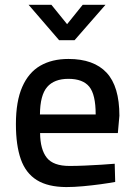

<svg xmlns="http://www.w3.org/2000/svg" viewBox="-20 -751 547 782"><path d="M249.8 10.9Q175.1 10.5 130.1 -17.5Q85 -45.5 64.9 -102.2Q44.8 -159 44.8 -245.6Q44.8 -338.3 70.6 -397Q96.3 -455.7 144 -483.3Q191.7 -510.9 258.7 -510.9Q362 -510.9 414.2 -454.9Q466.3 -399 466.3 -279.7L460 -209H143.3Q143.9 -142.4 170.5 -108.7Q197 -75.1 263.3 -75.1Q291.8 -75.1 325.8 -76.6Q359.7 -78.1 392.1 -80.1Q424.5 -82.1 447.2 -84.1L449.2 -10Q425.2 -5.5 390.3 -0.7Q355.4 4.1 318.3 7.5Q281.2 10.9 249.8 10.9ZM142.7 -284.9H369.7Q369.7 -366.1 343.5 -398Q317.3 -429.9 258.7 -429.9Q200.7 -429.9 172 -396.6Q143.3 -363.2 142.7 -284.9ZM220.7 -587.4 96.5 -731.4H189.4L253.3 -652.5L316.8 -731.4H409.6L283.8 -587.4Z"/></svg>

Font: TitilliumWeb ExtraLight
Style: Regular
Weight: 400
Designer: Mohamed Gaber, Accademia di Belle Arti di Urbino and others
Foundry: Kief Type Foundry, Accademia di Belle Arti di Urbino and others
Version: Version 3.000; ttfautohint (v1.8.2)